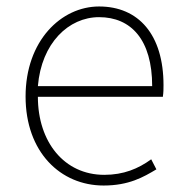

<svg xmlns="http://www.w3.org/2000/svg" viewBox="-20 -560 567 593"><path d="M300 13C378 13 423 -13 463 -37L447 -68C407 -39 362 -20 302 -20C178 -20 97 -122 97 -261H483C485 -275 485 -286 485 -297C485 -453 408 -540 286 -540C169 -540 59 -434 59 -262C59 -90 167 13 300 13ZM97 -294C108 -427 192 -507 286 -507C385 -507 450 -437 450 -294Z"/></svg>

Font: Harano Aji Gothic TW ExtraLight
Style: Regular
Weight: 250
Foundry: Masamichi Hosoda
Version: HaranoAjiGothicTW-ExtraLight version 20230610;ttx 4.39.4